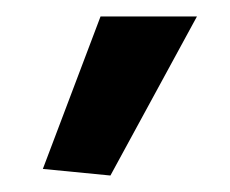

<svg xmlns="http://www.w3.org/2000/svg" viewBox="-20 -823 279 233"><path d="M32 -618 102 -803H219L114 -610Z"/></svg>

Font: Encode Sans Compressed
Style: SemiBold
Weight: 600
Designer: Pablo Impallari, Andres Torresi
Foundry: Pablo Impallari, Andres Torresi
Version: Version 1.000; ttfautohint (v1.00) -l 8 -r 50 -G 200 -x 14 -